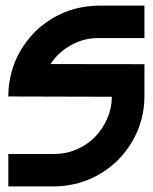

<svg xmlns="http://www.w3.org/2000/svg" viewBox="-20 -668 547 688"><path d="M497.6 -438V-323.7Q497.6 -279.8 486.3 -237.8Q474.6 -196.3 453.6 -160.6Q431.6 -123.5 403.3 -95.2Q374.5 -66.4 338.4 -44.9Q303.2 -23.9 261.7 -12.2Q221.7 -1 176.8 0H9.8V-116.2H173.3Q216.8 -116.2 253.9 -132.3Q291.5 -148.4 319.3 -176.3Q346.7 -203.6 363.8 -241.7Q380.4 -279.8 380.9 -321.3L9.8 -322.3V-323.7Q9.8 -368.2 21.5 -410.2Q33.2 -452.6 54.2 -487.8Q75.2 -522.9 104.5 -553.2Q132.8 -581.5 169.9 -603.5Q205.6 -624.5 247.1 -636.2Q288.1 -647 333 -647.9H497.6V-531.7H334.5Q306.2 -531.7 282.2 -525.4Q256.8 -519 234.9 -506.3Q211.9 -494.1 193.8 -477.1Q174.8 -459.5 161.1 -438.5Z"/></svg>

Font: Sangha Kali
Style: Regular
Weight: 400
Designer: Seslavinskaya Anna
Foundry: Popkern
Version: Version 2.000;PS 002.000;hotconv 1.0.88;makeotf.lib2.5.64775